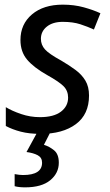

<svg xmlns="http://www.w3.org/2000/svg" viewBox="-20 -566 472 826"><path d="M155 10Q106 10 69.5 0.5Q33 -9 5 -24V-105Q31 -89 70.5 -75.5Q110 -62 152 -62Q211 -62 242 -85.5Q273 -109 273 -146Q273 -175 254 -194.5Q235 -214 183 -243Q126 -275 97 -309Q68 -343 68 -394Q68 -462 117.5 -504Q167 -546 250 -546Q299 -546 340.5 -534.5Q382 -523 412 -509L384 -439Q358 -451 326 -461.5Q294 -472 250 -472Q207 -472 181.5 -451.5Q156 -431 156 -399Q156 -373 173.5 -353.5Q191 -334 244 -305Q278 -285 305 -265Q332 -245 347.5 -219Q363 -193 363 -155Q363 -74 306.5 -32Q250 10 155 10ZM88 240Q61 240 43 235V183Q53 185 62.5 186Q72 187 79 187Q161 187 161 134Q161 112 142.5 102Q124 92 94 88L142 0H198L169 57Q192 64 212.5 80.5Q233 97 233 134Q233 179 196 209.5Q159 240 88 240Z"/></svg>

Font: Noto Sans IKEA
Style: Italic
Weight: 400
Italic angle: -12°
Designer: Monotype Design Team
Foundry: Monotype Imaging Inc.
Version: Version 2.001